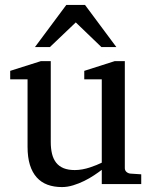

<svg xmlns="http://www.w3.org/2000/svg" viewBox="-20 -740 609 772"><path d="M389.2 0V-57.1Q376.5 -47.4 358.2 -35.2Q339.8 -22.9 318.6 -12.5Q297.4 -2 274.2 5.1Q251 12.2 229 12.2Q196.8 12.2 171.1 2.7Q145.5 -6.8 127.7 -26.6Q109.9 -46.4 100.3 -76.9Q90.8 -107.4 90.8 -149.9V-420.9H21V-455.1L144 -494.1H184.1V-168.9Q184.1 -142.6 189.2 -121.6Q194.3 -100.6 205.8 -85.9Q217.3 -71.3 235.8 -63.7Q254.4 -56.2 280.8 -56.2Q295.9 -56.2 311.5 -59.1Q327.1 -62 341.3 -66.7Q355.5 -71.3 367.9 -76.4Q380.4 -81.5 389.2 -85.9V-420.9H318.8V-455.1L440.9 -494.1H481.9V-64Q481.9 -54.7 488.5 -48.8Q495.1 -43 503.9 -42L547.9 -39.1V0ZM387.7 -550.8 284.7 -649.9 180.7 -550.8H120.6L246.6 -720.2H321.8L447.8 -550.8Z"/></svg>

Font: BabelStone Ogham Pictish
Style: Bold Italic
Weight: 700
Italic angle: -30°
Designer: Andrew West
Foundry: BabelStone
Version: Version 1.02 March 14, 2022